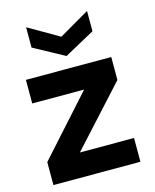

<svg xmlns="http://www.w3.org/2000/svg" viewBox="-113 -828 728 904"><g transform="rotate(-15 251.0 -375.5)"><path d="M34 0V-112L290 -397H37V-512H453V-400L194 -116H458V0ZM251 -571 102 -652V-751L251 -665L399 -751V-652Z"/></g></svg>

Font: DM Sans 12pt ExtraBold
Style: Regular
Weight: 800
Version: Version 4.004;gftools[0.9.30]